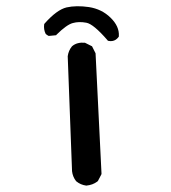

<svg xmlns="http://www.w3.org/2000/svg" viewBox="-20 -577 540 605"><path d="M251.5 7.8Q233.9 5.4 220.7 -5.4L220.2 -5.9L219.7 -6.3Q209 -20 207 -37.6V-38.1L193.4 -399.4V-399.9Q195.8 -417.5 206.5 -430.7L207 -431.2Q214.8 -438 224.9 -440.7Q234.9 -443.4 246.6 -442.4H247.6L248.5 -441.9L268.1 -432.1L270 -431.2L271 -429.2L280.8 -409.7L281.2 -408.7V-407.7L299.8 -30.8V-28.8L299.3 -27.3L288.6 -6.8L287.6 -5.9L286.6 -4.9Q279.3 0.5 270.8 3.7Q262.2 6.8 252.4 7.8H252ZM318.8 -450.2Q274.4 -501.5 252 -505.4Q228.5 -509.8 209.5 -504.4Q190.4 -499.5 158.2 -467.8L156.7 -465.8H154.8L135.3 -463.9H133.3L131.3 -464.8L125.5 -468.8L124.5 -469.7L123.5 -471.2Q117.2 -484.4 119.1 -500L119.6 -501.5L120.6 -502.9Q159.2 -546.4 189.9 -553.7Q220.7 -560.5 260.3 -554.7Q300.8 -548.3 328.1 -521.5Q342.3 -507.8 348.9 -493.2Q355.5 -478.5 354.5 -463.4V-461.9L353.5 -460.4Q349.6 -455.1 344.7 -451.9Q339.8 -448.7 334 -447.8Q328.1 -446.8 321.8 -448.2L319.8 -448.7Z"/></svg>

Font: NaikaiFont
Style: SemiBold
Weight: 600
Version: Version 1.89